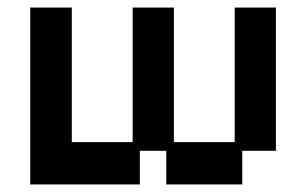

<svg xmlns="http://www.w3.org/2000/svg" viewBox="-20 -476 811 508"><path d="M60 12V-456H170V-100H331V-456H440V-100H601V-456H710V-77H621V12H420V-77H350V12Z"/></svg>

Font: Pixelify Sans Medium
Style: Regular
Weight: 500
Designer: Stefie Justprince
Foundry: Typecalism Foundryline
Version: Version 1.000;February 13, 2025;FontCreator 15.0.0.3015 64-b